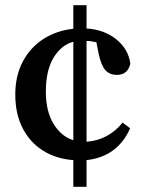

<svg xmlns="http://www.w3.org/2000/svg" viewBox="-20 -676 560 741"><path d="M314 45H263V-58Q196 -63 145.5 -95Q95 -127 67 -182Q39 -237 39 -311Q39 -384 68 -438.5Q97 -493 147.5 -525.5Q198 -558 263 -565V-656H314V-566Q382 -562 429 -524Q476 -486 483 -430Q473 -387 431 -387Q404 -387 387.5 -404.5Q371 -422 361 -467L352 -513Q342 -515 333 -516.5Q324 -518 314 -518V-129Q357 -132 392.5 -151.5Q428 -171 453 -203L482 -181Q460 -129 418 -97Q376 -65 314 -58ZM157 -322Q157 -246 187 -197.5Q217 -149 263 -135V-515Q216 -502 186.5 -453Q157 -404 157 -322Z"/></svg>

Font: Source Serif Pro SemiBold
Style: Regular
Weight: 600
Designer: Frank Grießhammer
Foundry: Adobe Systems Incorporated
Version: Version 3.001;hotconv 1.0.111;makeotfexe 2.5.65597